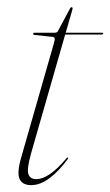

<svg xmlns="http://www.w3.org/2000/svg" viewBox="-20 -518 313 545"><path d="M127.5 -413.5 77 -419Q74 -419.5 74 -422Q74 -425 78 -425H134Q141.5 -425 144 -429L178.5 -493.5Q180.5 -497.5 183 -497.5Q186 -497.5 186 -494.5Q186 -492 184 -485.5L166.5 -425H270Q273 -425 273 -423Q273 -420 266.5 -420H165L68 -82Q55.5 -37 60.8 -23.2Q66 -9.5 83 -9.5Q119 -9.5 168.5 -68.5Q171.5 -72 173 -70.5Q174.5 -69 172 -66Q147 -32 120.5 -12.2Q94 7.5 68.5 7.5Q44 7.5 35.8 -9.5Q27.5 -26.5 40 -70.5L132.5 -393.5Q136 -405 135.2 -409Q134.5 -413 127.5 -413.5Z"/></svg>

Font: Fraunces 144pt S000 Thin
Style: Italic
Weight: 100
Italic angle: -16°
Version: Version 1.000; ttfautohint (v1.8.3)